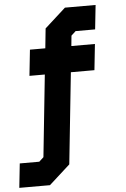

<svg xmlns="http://www.w3.org/2000/svg" viewBox="-87 -794 684 1039"><g transform="rotate(-5 255.0 -275.0)"><path d="M-25 200 -11 68.5H95L119.5 46L166 -399H82.5L97.5 -540H181L192 -647L306 -750H472.5L458.5 -618.5H352.5L328 -596L322.5 -540H450.5L435.5 -399H307.5L255.5 97L141.5 200Z"/></g></svg>

Font: Tourney Expanded Black
Style: Regular
Weight: 900
Width: 7
Designer: Tyler Finck
Foundry: Etcetera Type Co
Version: Version 1.010; ttfautohint (v1.8.3)